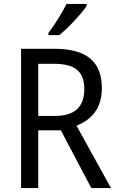

<svg xmlns="http://www.w3.org/2000/svg" viewBox="-20 -964 603 984"><path d="M424 -934V-944H321C299 -899 261 -838 228 -795V-784H284C329 -820 399 -895 424 -934ZM259 -714H88V0H176V-296H292L448 0H549L372 -320C446 -349 502 -405 502 -512C502 -647 425 -714 259 -714ZM256 -637C362 -637 412 -600 412 -508C412 -417 364 -370 263 -370H176V-637Z"/></svg>

Font: Noto Sans Gurmukhi SemiCondensed
Style: Regular
Weight: 400
Width: 4
Designer: Jelle Bosma - Monotype Design Team
Foundry: Monotype Imaging Inc.
Version: Version 2.004